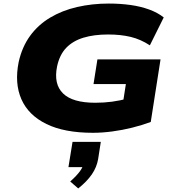

<svg xmlns="http://www.w3.org/2000/svg" viewBox="-20 -736 986 1080"><path d="M503 11Q342 11 241 -38.5Q140 -88 100.5 -177.5Q61 -267 85 -387Q104 -472 149 -534Q194 -596 261.5 -636.5Q329 -677 413.5 -696.5Q498 -716 592 -716Q656 -716 713.5 -708Q771 -700 819 -682.5Q867 -665 901 -638L823 -481Q771 -515 715 -528.5Q659 -542 588 -542Q509 -542 449.5 -524Q390 -506 352.5 -467Q315 -428 301 -362Q281 -263 334.5 -210.5Q388 -158 516 -158Q565 -158 610 -164Q655 -170 704 -183L669 -141L688 -263H506L528 -402H883L828 -50Q780 -32 724 -18Q668 -4 611 3.5Q554 11 503 11ZM420 324 375 285Q412 252 430.5 226Q449 200 453 176L480 204H365L388 62H547L532 159Q524 205 496.5 245Q469 285 420 324Z"/></svg>

Font: Nunito Sans 10pt Expanded Black
Style: Italic
Weight: 900
Width: 7
Italic angle: -9°
Designer: Vernon Adams
Foundry: Vernon Adams
Version: Version 3.101;gftools[0.9.27]